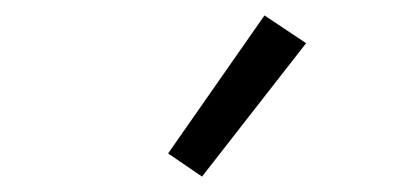

<svg xmlns="http://www.w3.org/2000/svg" viewBox="-20 -816 540 249"><path d="M242 -587 198 -617 323 -796 377 -760Z"/></svg>

Font: Iosevka Term Light
Style: Regular
Weight: 300
Monospace: yes
Designer: Belleve Invis
Foundry: Belleve Invis
Version: Version 9.0.1; ttfautohint (v1.8.3)